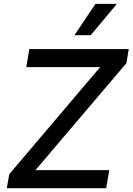

<svg xmlns="http://www.w3.org/2000/svg" viewBox="-20 -984 693 1004"><path d="M15.6 0 28.4 -73.2 503.6 -632.8H117.5L133.2 -727.3H653.1L641.3 -654.1L165.5 -94.5H551.1L535.5 0ZM369.3 -800.1 479.4 -963.8H591.3L454.5 -800.1Z"/></svg>

Font: Inter P Medium
Style: Italic
Weight: 500
Italic angle: 9.39999°
Designer: Rasmus Andersson
Foundry: rsms
Version: Version 3.018;git-588b23468